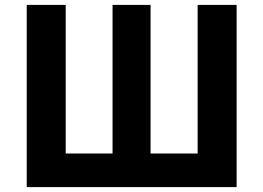

<svg xmlns="http://www.w3.org/2000/svg" viewBox="-20 -763 1073 783"><path d="M89 0V-743H248V-137H439V-743H594V-137H786V-743H945V0Z"/></svg>

Font: Noto Sans SC ExtraBold
Style: Regular
Weight: 800
Designer: Ryoko NISHIZUKA 西塚涼子 (kana, bopomofo & ideographs); Paul D. Hunt (Latin, Greek & Cyrillic); Sandoll Communications 산돌커뮤니
Foundry: Adobe
Version: Version 2.004-H2;hotconv 1.0.118;makeotfexe 2.5.65603